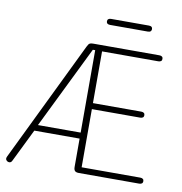

<svg xmlns="http://www.w3.org/2000/svg" viewBox="-81 -798 835 881"><g transform="rotate(10 336.0 -357.5)"><path d="M319 -156V-24Q319 -11 324.5 -5.5Q330 0 343 0H624Q632 0 636.5 -3.5Q641 -7 641 -14Q641 -21 636.5 -24.5Q632 -28 624 -28H351V-299H576Q584 -299 588.5 -302.5Q593 -306 593 -313Q593 -320 588.5 -323.5Q584 -327 576 -327H351V-568H613Q621 -568 625.5 -571.5Q630 -575 630 -582Q630 -589 625.5 -592.5Q621 -596 613 -596H307Q298 -596 292.5 -594.5Q287 -593 284 -589Q281 -585 277 -577L6 -18Q3 -12 3 -7Q3 -2 8 2.5Q13 7 19 7Q24 7 27.5 4.5Q31 2 34 -5L108 -156ZM319 -184H120L308 -568H319ZM366 -722Q358 -722 353.5 -718.5Q349 -715 349 -708Q349 -701 353.5 -697.5Q358 -694 366 -694H542Q551 -694 555 -698Q559 -702 559 -708Q559 -715 555 -718.5Q551 -722 542 -722Z"/></g></svg>

Font: Beiruti ExtraLight
Style: Regular
Weight: 250
Designer: Arlette Boutros
Foundry: Boutros
Version: Version 1.41